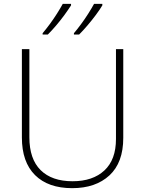

<svg xmlns="http://www.w3.org/2000/svg" viewBox="-20 -1063 756 1000"><path d="M622 -345Q622 -216 550 -149.5Q478 -83 356 -83Q231 -83 162.5 -151Q94 -219 94 -347V-807H133V-348Q133 -235 191.5 -177Q250 -119 358 -119Q463 -119 523.5 -175Q584 -231 584 -339V-807H622ZM513 -1035Q500 -1013 479.5 -985.5Q459 -958 436 -931Q413 -904 392 -883H365V-890Q382 -910 402 -937Q422 -964 440 -992.5Q458 -1021 470 -1043H513ZM350 -1035Q336 -1013 316 -985.5Q296 -958 273 -931Q250 -904 229 -883H202V-890Q219 -910 239 -937Q259 -964 277 -992.5Q295 -1021 307 -1043H350Z"/></svg>

Font: Noto Sans Telugu UI ExtraLight
Style: Regular
Weight: 200
Designer: Jelle Bosma - Monotype Design Team
Foundry: Monotype Imaging Inc.
Version: Version 2.005; ttfautohint (v1.8.4.7-5d5b)